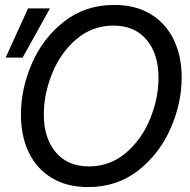

<svg xmlns="http://www.w3.org/2000/svg" viewBox="-20 -746 772 780"><path d="M718 -431Q718 -326 672.5 -223Q627 -120 541 -53Q455 14 338 14Q252 14 190.5 -23Q129 -60 97 -126.5Q65 -193 65 -281Q65 -386 110 -489Q155 -592 241 -659Q327 -726 444 -726Q530 -726 591.5 -689Q653 -652 685.5 -585.5Q718 -519 718 -431ZM158 -281Q158 -185 206.5 -127.5Q255 -70 341 -70Q427 -70 491.5 -125Q556 -180 590 -263.5Q624 -347 624 -430Q624 -527 575.5 -584.5Q527 -642 441 -642Q355 -642 290.5 -587Q226 -532 192 -448Q158 -364 158 -281ZM3 -512 94 -712H183L72 -512Z"/></svg>

Font: CST
Style: Italic
Weight: 400
Italic angle: -14°
Version: Version 1.00